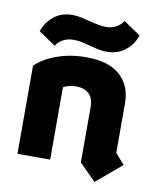

<svg xmlns="http://www.w3.org/2000/svg" viewBox="-87 -788 757 925"><g transform="rotate(10 291.5 -325.5)"><path d="M439 69 358 -12V-284Q358 -325 336 -347Q314 -369 272 -369Q254 -369 238 -365Q222 -361 210 -354V0H50V-431Q88 -469 153.5 -492.5Q219 -516 296 -516Q407 -516 462.5 -465.5Q518 -415 518 -329V-87L563 -36ZM136 -544 53 -600Q67 -644 104 -674.5Q141 -705 195 -705Q218 -705 240.5 -700Q263 -695 285 -689Q303 -685 323.5 -680.5Q344 -676 362 -676Q391 -676 413.5 -688.5Q436 -701 447 -720L530 -664Q517 -620 479 -589.5Q441 -559 388 -559Q366 -559 345.5 -563.5Q325 -568 309 -572Q282 -580 261 -584Q240 -588 222 -588Q192 -588 169.5 -575.5Q147 -563 136 -544Z"/></g></svg>

Font: Braah One
Style: Regular
Weight: 400
Designer: Ashish Kumar
Foundry: Ashish Kumar
Version: Version 1.001; ttfautohint (v1.8.4.7-5d5b);gftools[0.9.29]